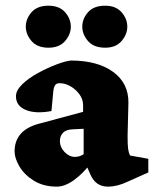

<svg xmlns="http://www.w3.org/2000/svg" viewBox="-20 -660 551 687"><path d="M183.6 7.8Q135.7 7.8 101.6 -13.2Q67.4 -34.2 49.8 -64Q32.2 -93.8 32.2 -118.2Q32.2 -156.2 54.2 -181.2Q76.2 -206.1 121.1 -217.8L277.3 -259.8V-284.2Q277.3 -303.7 265.1 -321.3Q252.9 -338.9 233.4 -350.6Q213.9 -362.3 193.4 -362.3Q182.6 -362.3 177.7 -356Q172.9 -349.6 170.9 -335L164.1 -262.7Q107.4 -252 72.3 -266.6Q37.1 -281.2 37.1 -315.4Q37.1 -336.9 60.1 -358.9Q83 -380.9 116.2 -398.9Q149.4 -417 181.6 -429.2Q213.9 -441.4 233.4 -443.4Q329.1 -443.4 384.8 -402.8Q440.4 -362.3 439.5 -292L436.5 -173.8Q436.5 -140.6 438.5 -127Q440.4 -113.3 445.3 -103.5L510.7 -91.8V-43L436.5 -9.8Q418 -1 400.4 3.4Q382.8 7.8 366.2 7.8Q322.3 7.8 303.7 -35.2L282.2 -84L306.6 -78.1Q277.3 -39.1 244.6 -15.6Q211.9 7.8 183.6 7.8ZM248 -98.6Q255.9 -98.6 264.2 -101.1Q272.5 -103.5 279.3 -108.4V-199.2L240.2 -197.3Q215.8 -196.3 205.1 -184.6Q194.3 -172.9 194.3 -155.3Q194.3 -133.8 210.9 -116.2Q227.5 -98.6 248 -98.6ZM153.3 -489.3Q113.3 -489.3 92.8 -513.2Q72.3 -537.1 72.3 -564.5Q72.3 -592.8 92.8 -616.2Q113.3 -639.6 153.3 -639.6Q192.4 -639.6 212.9 -616.2Q233.4 -592.8 233.4 -564.5Q233.4 -537.1 212.9 -513.2Q192.4 -489.3 153.3 -489.3ZM356.4 -489.3Q315.4 -489.3 294.9 -513.2Q274.4 -537.1 274.4 -564.5Q274.4 -592.8 294.9 -616.2Q315.4 -639.6 356.4 -639.6Q394.5 -639.6 415 -616.2Q435.5 -592.8 435.5 -564.5Q435.5 -537.1 415 -513.2Q394.5 -489.3 356.4 -489.3Z"/></svg>

Font: Crimson Pro Black
Style: Regular
Weight: 900
Designer: Jacques Le Bailly
Foundry: Baron von Fonthausen
Version: Version 1.003